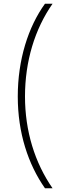

<svg xmlns="http://www.w3.org/2000/svg" viewBox="-20 -852 369 1037"><path d="M223 165H264C168 27 115 -144 115 -331C115 -521 168 -695 264 -832H223C132 -706 76 -529 76 -331C76 -134 132 35 223 165Z"/></svg>

Font: Noto Sans Gurmukhi ExtraLight
Style: Regular
Weight: 200
Designer: Jelle Bosma - Monotype Design Team
Foundry: Monotype Imaging Inc.
Version: Version 2.004